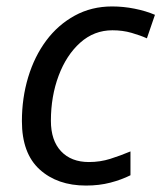

<svg xmlns="http://www.w3.org/2000/svg" viewBox="-20 -566 501 596"><path d="M247 10Q158 10 103 -40Q48 -90 48 -190Q48 -262 67.5 -326.5Q87 -391 123.5 -440Q160 -489 212 -517.5Q264 -546 328 -546Q363 -546 398 -539Q433 -532 461 -520L436 -447Q416 -456 388.5 -464Q361 -472 329 -472Q272 -472 229 -433.5Q186 -395 162 -331Q138 -267 138 -191Q138 -130 169.5 -96.5Q201 -63 256 -63Q291 -63 322.5 -73Q354 -83 385 -96V-22Q357 -8 322.5 1Q288 10 247 10Z"/></svg>

Font: Noto IKEA Latin
Style: Italic
Weight: 400
Italic angle: -12°
Designer: Monotype Design Team
Foundry: Monotype Imaging Inc.
Version: Version 1.0